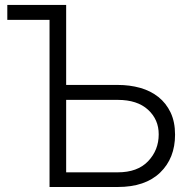

<svg xmlns="http://www.w3.org/2000/svg" viewBox="-20 -747 726 767"><path d="M244.3 -727.3V-407.7H450.6Q498.2 -407.7 540 -396Q581.7 -384.2 612.6 -359.7Q643.5 -335.2 661.4 -297.8Q679.3 -260.3 679.3 -208.8Q679.3 -115.1 619.7 -57.5Q560 0 450.6 0H177.9V-667.6H9.2V-727.3ZM244.3 -348V-58.6H450.6Q529.5 -58.6 571.7 -103Q614 -147.4 614 -210.2Q614.3 -269.2 571.4 -308.6Q528.4 -348 450.6 -348Z"/></svg>

Font: Inter P Light
Style: Regular
Weight: 300
Designer: Rasmus Andersson
Foundry: rsms
Version: Version 3.018;git-588b23468